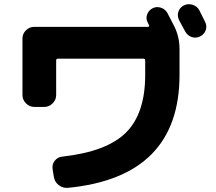

<svg xmlns="http://www.w3.org/2000/svg" viewBox="-20 -852 1040 923"><path d="M938 -803Q943 -793 952.5 -774Q962 -755 966 -747Q976 -727 969 -707Q962 -687 942 -677Q922 -667 901.5 -674Q881 -681 870 -701Q861 -719 841 -755Q831 -775 837.5 -795.5Q844 -816 864 -826Q884 -836 906 -829Q928 -822 938 -803ZM145 -338Q122 -338 105 -355Q88 -372 88 -395V-667Q88 -690 105 -706.5Q122 -723 145 -723H692Q695 -723 696.5 -725.5Q698 -728 697 -730L691 -742Q680 -761 687 -781.5Q694 -802 713 -812Q732 -822 753.5 -815Q775 -808 785 -789Q807 -747 818 -725Q843 -675 843 -616V-492Q843 -1 306 51Q282 53 262.5 38Q243 23 239 -1L233 -38Q229 -61 243 -79Q257 -97 279 -99Q494 -123 586 -215Q678 -307 678 -492V-561Q678 -570 669 -570H258Q250 -570 250 -561V-395Q250 -372 233 -355Q216 -338 193 -338Z"/></svg>

Font: Rounded Mplus 1c ExtraBold
Style: Regular
Weight: 800
Version: Version 1.059.20150529